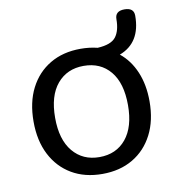

<svg xmlns="http://www.w3.org/2000/svg" viewBox="-74 -687 705 763"><g transform="rotate(-10 279.0 -305.5)"><path d="M279 -59Q347 -59 386.5 -107Q426 -155 426 -243Q426 -332 386.5 -379.5Q347 -427 279 -427Q212 -427 172 -379.5Q132 -332 132 -243Q132 -155 172 -107Q212 -59 279 -59ZM279 9Q208 9 155.5 -22Q103 -53 74 -109.5Q45 -166 45 -243Q45 -321 74 -377.5Q103 -434 155.5 -465Q208 -496 279 -496Q315 -496 347 -488Q402 -491 421 -516Q440 -541 440 -587Q440 -620 478 -620Q516 -620 516 -588Q516 -479 429 -446Q469 -414 491 -362Q513 -310 513 -243Q513 -166 484 -109.5Q455 -53 402.5 -22Q350 9 279 9Z"/></g></svg>

Font: Chiron GoRound TC N
Style: Regular
Weight: 350
Designer: Ryoko NISHIZUKA 西塚涼子 (kana, bopomofo & ideographs); Paul D. Hunt (Latin, Greek & Cyrillic); Sandoll Communications 산돌커뮤니
Foundry: Adobe
Version: Version 1.000;hotconv 1.1.1;makeotfexe 2.6.0